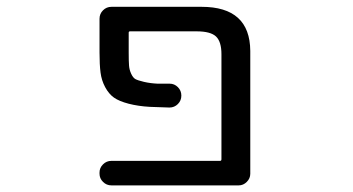

<svg xmlns="http://www.w3.org/2000/svg" viewBox="-20 -567 1040 566"><path d="M574.2 -546.9Q716.8 -546.9 717.8 -417V-54.7Q717.8 -41 707.5 -30.8Q697.3 -20.5 683.6 -20.5H308.6Q293.9 -20.5 283.7 -30.8Q273.4 -41 273.4 -54.7V-58.6Q273.4 -72.3 283.7 -82.5Q293.9 -92.8 308.6 -92.8H628.9Q632.8 -92.8 632.8 -97.7V-407.2Q632.8 -444.3 616.7 -459.5Q600.6 -474.6 559.6 -474.6H363.3Q359.4 -474.6 359.4 -470.7V-412.1Q359.4 -385.7 360.4 -373.5Q361.3 -361.3 366.7 -349.6Q372.1 -337.9 378.9 -334Q385.7 -330.1 404.3 -325.7Q422.9 -321.3 445.3 -320.3Q458 -320.3 480.5 -320.3Q494.1 -320.3 504.4 -310.1Q514.6 -299.8 514.6 -285.2Q514.6 -270.5 504.4 -260.3Q494.1 -250 479.5 -250Q446.3 -251 421.9 -252Q387.7 -253.9 359.4 -261.2Q331.1 -268.6 315.9 -279.3Q300.8 -290 290 -310.1Q279.3 -330.1 276.4 -353Q273.4 -376 273.4 -412.1V-511.7Q273.4 -526.4 283.7 -536.6Q293.9 -546.9 308.6 -546.9Z"/></svg>

Font: Rounded-L Mgen+ 2m regular
Style: Regular
Weight: 400
Designer: [Source Han Sans]
Ryoko NISHIZUKA  (kana & ideographs); Paul D. Hunt (Latin, Greek & Cyrillic); Wenlong ZHANG  (bopomofo
Version: Version 1.059.20150602